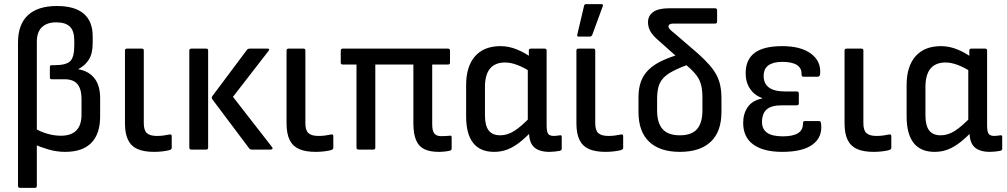

<svg xmlns="http://www.w3.org/2000/svg" viewBox="-20 -723 4868 928"><path d="M77 185Q67 185 67 175V-517Q67 -605 115 -649.5Q163 -694 255 -694Q341 -694 384.5 -657Q428 -620 428 -547V-515Q428 -464 409.5 -435Q391 -406 360 -390V-388Q410 -379 437 -344Q464 -309 464 -249V-160Q464 -76 421.5 -32.5Q379 11 295 11Q254 11 214.5 -0.5Q175 -12 148 -25V-103Q174 -87 207.5 -77Q241 -67 274 -67Q324 -67 349 -92.5Q374 -118 374 -169V-243Q374 -277 365 -298.5Q356 -320 338 -330Q320 -340 292 -340H230Q221 -340 221 -348V-398Q221 -408 229 -408H244Q299 -408 319 -427Q339 -446 339 -502V-528Q339 -573 318 -594Q297 -615 252 -615Q207 -615 182.5 -591.5Q158 -568 158 -521V175Q158 185 149 185Z M725 11Q676 11 645 -2.5Q614 -16 599 -46.5Q584 -77 584 -127V-479Q584 -488 594 -488H666Q675 -488 675 -479V-127Q675 -93 690 -79.5Q705 -66 738 -66Q756 -66 770.5 -68Q785 -70 799 -73Q810 -75 810 -65V-8Q810 -2 801 2Q787 6 766.5 8.5Q746 11 725 11Z M1196 0Q1189 0 1185 -5L1007 -242Q1001 -251 1006 -258L1175 -484Q1179 -488 1187 -488H1273Q1286 -488 1278 -477L1106 -255L1295 -12Q1299 -7 1296.5 -3.5Q1294 0 1288 0ZM905 0Q895 0 895 -10V-479Q895 -488 905 -488H977Q986 -488 986 -479V-10Q986 0 977 0Z M1506 11Q1457 11 1426 -2.5Q1395 -16 1380 -46.5Q1365 -77 1365 -127V-479Q1365 -488 1375 -488H1447Q1456 -488 1456 -479V-127Q1456 -93 1471 -79.5Q1486 -66 1519 -66Q1537 -66 1551.5 -68Q1566 -70 1580 -73Q1591 -75 1591 -65V-8Q1591 -2 1582 2Q1568 6 1547.5 8.5Q1527 11 1506 11Z M2100 11Q2058 11 2031 -2Q2004 -15 1991 -45.5Q1978 -76 1978 -127V-411H1794V-10Q1794 0 1785 0H1713Q1703 0 1703 -10V-411H1637Q1627 -411 1627 -420V-479Q1627 -488 1637 -488H2145Q2155 -488 2155 -479V-420Q2155 -411 2145 -411H2069V-123Q2069 -90 2079.5 -77.5Q2090 -65 2111 -65Q2122 -65 2133 -65.5Q2144 -66 2154 -67Q2163 -70 2163 -58V-5Q2163 3 2155 5Q2144 8 2129 9.5Q2114 11 2100 11Z M2368 11Q2301 11 2267 -32Q2233 -75 2233 -161V-312Q2233 -402 2276 -451Q2319 -500 2399 -500Q2440 -500 2479.5 -483.5Q2519 -467 2543 -448L2544 -376Q2514 -396 2481.5 -408.5Q2449 -421 2421 -421Q2373 -421 2348.5 -391.5Q2324 -362 2324 -303V-165Q2324 -116 2342 -92.5Q2360 -69 2398 -69Q2432 -69 2465.5 -90Q2499 -111 2547 -161L2550 -89Q2520 -57 2491 -34.5Q2462 -12 2432.5 -0.5Q2403 11 2368 11ZM2636 11Q2586 11 2561.5 -11.5Q2537 -34 2537 -85V-105L2531 -130V-403L2536 -432V-479Q2536 -488 2546 -488H2612Q2622 -488 2622 -479V-118Q2622 -86 2629.5 -76Q2637 -66 2657 -66Q2663 -66 2671 -67Q2679 -68 2686 -69Q2695 -71 2695 -61V-4Q2695 3 2686 6Q2675 8 2661.5 9.5Q2648 11 2636 11Z M2907 11Q2858 11 2827 -2.5Q2796 -16 2781 -46.5Q2766 -77 2766 -127V-479Q2766 -488 2776 -488H2848Q2857 -488 2857 -479V-127Q2857 -93 2872 -79.5Q2887 -66 2920 -66Q2938 -66 2952.5 -68Q2967 -70 2981 -73Q2992 -75 2992 -65V-8Q2992 -2 2983 2Q2969 6 2948.5 8.5Q2928 11 2907 11ZM2778 -546Q2768 -546 2770 -555L2803 -695Q2804 -703 2814 -703H2886Q2898 -703 2893 -692L2842 -553Q2838 -546 2830 -546Z M3266 11Q3169 11 3117.5 -38Q3066 -87 3066 -182V-253Q3066 -295 3077.5 -327.5Q3089 -360 3114 -385Q3139 -410 3179 -429Q3219 -448 3276 -464L3321 -417Q3267 -397 3234 -380Q3201 -363 3184.5 -344Q3168 -325 3162 -301Q3156 -277 3156 -244V-189Q3156 -129 3182.5 -99Q3209 -69 3266 -69Q3323 -69 3349 -99Q3375 -129 3375 -189V-251Q3375 -292 3367 -318.5Q3359 -345 3338.5 -368.5Q3318 -392 3279 -424L3161 -529Q3134 -552 3123 -572.5Q3112 -593 3112 -616Q3112 -646 3136.5 -664.5Q3161 -683 3214 -683H3436Q3446 -683 3446 -673V-619Q3446 -609 3436 -609H3235Q3211 -609 3211 -595Q3211 -588 3219 -580Q3227 -572 3241 -561L3356 -462Q3387 -434 3408.5 -409.5Q3430 -385 3443 -360.5Q3456 -336 3461.5 -308.5Q3467 -281 3467 -246V-182Q3467 -87 3415.5 -38Q3364 11 3266 11Z M3761 11Q3670 11 3621 -24.5Q3572 -60 3572 -129Q3572 -174 3594.5 -206Q3617 -238 3664 -247V-249Q3627 -262 3605.5 -293.5Q3584 -325 3584 -369Q3584 -435 3627.5 -467.5Q3671 -500 3761 -500Q3851 -500 3900 -463.5Q3949 -427 3944 -366Q3943 -352 3932 -352H3863Q3854 -352 3854 -365Q3855 -394 3831.5 -409Q3808 -424 3761 -424Q3718 -424 3694.5 -407.5Q3671 -391 3671 -356Q3671 -319 3696.5 -300Q3722 -281 3775 -281H3831Q3841 -281 3841 -271V-223Q3841 -214 3831 -214H3760Q3708 -214 3685.5 -194Q3663 -174 3663 -133Q3663 -99 3687.5 -81.5Q3712 -64 3764 -64Q3812 -64 3836.5 -79Q3861 -94 3861 -125Q3861 -138 3869 -138H3939Q3948 -138 3949 -122Q3955 -59 3907 -24Q3859 11 3761 11Z M4203 11Q4154 11 4123 -2.5Q4092 -16 4077 -46.5Q4062 -77 4062 -127V-479Q4062 -488 4072 -488H4144Q4153 -488 4153 -479V-127Q4153 -93 4168 -79.5Q4183 -66 4216 -66Q4234 -66 4248.5 -68Q4263 -70 4277 -73Q4288 -75 4288 -65V-8Q4288 -2 4279 2Q4265 6 4244.5 8.5Q4224 11 4203 11Z M4497 11Q4430 11 4396 -32Q4362 -75 4362 -161V-312Q4362 -402 4405 -451Q4448 -500 4528 -500Q4569 -500 4608.5 -483.5Q4648 -467 4672 -448L4673 -376Q4643 -396 4610.5 -408.5Q4578 -421 4550 -421Q4502 -421 4477.5 -391.5Q4453 -362 4453 -303V-165Q4453 -116 4471 -92.5Q4489 -69 4527 -69Q4561 -69 4594.5 -90Q4628 -111 4676 -161L4679 -89Q4649 -57 4620 -34.5Q4591 -12 4561.5 -0.5Q4532 11 4497 11ZM4765 11Q4715 11 4690.5 -11.5Q4666 -34 4666 -85V-105L4660 -130V-403L4665 -432V-479Q4665 -488 4675 -488H4741Q4751 -488 4751 -479V-118Q4751 -86 4758.5 -76Q4766 -66 4786 -66Q4792 -66 4800 -67Q4808 -68 4815 -69Q4824 -71 4824 -61V-4Q4824 3 4815 6Q4804 8 4790.5 9.5Q4777 11 4765 11Z"/></svg>

Font: Sofia Sans Semi Condensed Medium
Style: Regular
Weight: 500
Designer: Botio Nikoltchev, Ani Petrova
Foundry: lettersoup
Version: Version 4.100